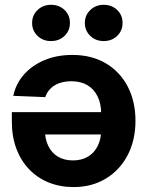

<svg xmlns="http://www.w3.org/2000/svg" viewBox="-20 -760 609 791"><path d="M277.8 -533.7Q357.4 -533.7 415.8 -499.3Q474.1 -464.8 506.1 -403.6Q538.1 -342.3 538.1 -262.2Q538.1 -182.6 505.9 -120.8Q473.6 -59.1 416 -24.2Q358.4 10.7 283.2 10.7Q227.1 10.7 180.4 -8.3Q133.8 -27.3 99.9 -62.7Q65.9 -98.1 47.4 -147.7Q28.8 -197.3 28.8 -258.8V-297.9H484.9V-206.1H98.6L164.6 -228.5Q164.6 -189 178.5 -159.7Q192.4 -130.4 218.5 -114.7Q244.6 -99.1 280.8 -99.1Q316.9 -99.1 343 -115Q369.1 -130.9 383.1 -159.7Q397 -188.5 397 -227.1V-290Q397 -332 382.3 -362.3Q367.7 -392.6 340.3 -408.9Q313 -425.3 273.9 -425.3Q246.6 -425.3 224.6 -417.5Q202.6 -409.7 188 -395Q173.3 -380.4 166.5 -359.9L34.7 -365.2Q45.4 -415.5 79.1 -453.4Q112.8 -491.2 163.8 -512.5Q214.8 -533.7 277.8 -533.7ZM407.2 -590.8Q374 -590.8 351.8 -612.3Q329.6 -633.8 329.6 -665.5Q329.6 -697.3 352.1 -718.8Q374.5 -740.2 407.2 -740.2Q440.4 -740.2 462.6 -719Q484.9 -697.8 484.9 -665.5Q484.9 -633.3 462.6 -612.1Q440.4 -590.8 407.2 -590.8ZM190.4 -590.8Q156.7 -590.8 134.5 -612.3Q112.3 -633.8 112.3 -665.5Q112.3 -697.3 134.8 -718.8Q157.2 -740.2 190.4 -740.2Q223.6 -740.2 245.8 -719Q268.1 -697.8 268.1 -665.5Q268.1 -633.3 245.8 -612.1Q223.6 -590.8 190.4 -590.8Z"/></svg>

Font: Inter 28pt
Style: Bold
Weight: 700
Designer: Rasmus Andersson
Foundry: rsms
Version: Version 4.001;git-66647c0bb